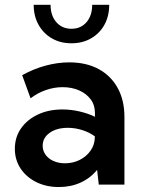

<svg xmlns="http://www.w3.org/2000/svg" viewBox="-20 -752 582 782"><path d="M486.8 0H382.3L375.5 -60.1Q348.6 -26.9 308.6 -8.5Q268.6 9.8 219.7 9.8Q168 9.8 127.4 -10.5Q86.9 -30.8 63.7 -65.9Q40.5 -101.1 40.5 -146Q40.5 -193.4 65.7 -229.2Q90.8 -265.1 134.5 -285.6Q178.2 -306.2 234.4 -306.2Q268.6 -306.2 303 -298.3Q337.4 -290.5 366.7 -276.4V-292Q366.7 -324.2 349.1 -347.7Q331.5 -371.1 301.8 -384Q272 -397 234.9 -397Q201.2 -397 167.5 -385.5Q133.8 -374 104.5 -351.6L70.3 -445.8Q117.2 -471.7 166.3 -484.9Q215.3 -498 262.2 -498Q331.1 -498 381.3 -470.9Q431.6 -443.8 459.2 -393.8Q486.8 -343.8 486.8 -275.9ZM244.6 -86.9Q276.4 -86.9 303.5 -100.1Q330.6 -113.3 347.9 -137Q365.2 -160.6 366.2 -191.4V-196.8Q343.3 -213.4 314.5 -222.4Q285.6 -231.4 256.3 -231.4Q211.4 -231.4 182.6 -211.2Q153.8 -190.9 153.8 -158.2Q153.8 -138.2 165.5 -121.8Q177.2 -105.5 198 -96.2Q218.8 -86.9 244.6 -86.9ZM424.8 -732.4Q424.8 -686.5 405.3 -651.1Q385.7 -615.7 350.8 -595.7Q315.9 -575.7 271 -575.7Q226.1 -575.7 191.4 -595.7Q156.7 -615.7 137 -651.1Q117.2 -686.5 117.2 -732.4H186Q186 -688.5 209.5 -661.6Q232.9 -634.8 271 -634.8Q309.1 -634.8 332.3 -661.6Q355.5 -688.5 355.5 -732.4Z"/></svg>

Font: Kumbh Sans SemiBold
Style: Regular
Weight: 600
Version: Version 1.005